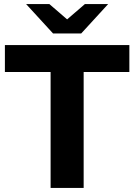

<svg xmlns="http://www.w3.org/2000/svg" viewBox="-20 -921 658 941"><path d="M228 -568H4V-700H614V-568H390V0H228ZM510 -901 378 -757H240L108 -901H222L309 -826L396 -901Z"/></svg>

Font: CMG Sans
Style: Bold
Weight: 700
Designer: Julieta Ulanovsky
Foundry: Julieta Ulanovsky
Version: Version 7.200